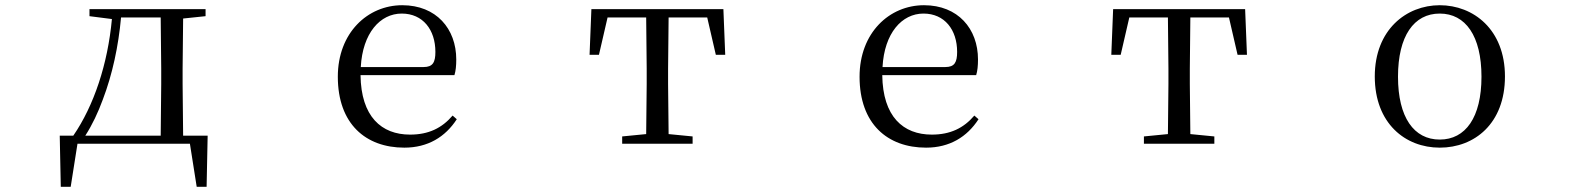

<svg xmlns="http://www.w3.org/2000/svg" viewBox="-20 -551 6040 736"><path d="M323 -489 409 -478C393 -305 340 -146 261 -31H209L213 165H251L277 0H708L734 165H772L776 -31H682L680 -229V-288L682 -480L768 -489V-516H323ZM596 -31H307C334 -73 356 -120 374 -169C411 -266 434 -374 444 -484H596L598 -288V-229Z M1530 15C1620 15 1687 -26 1731 -94L1715 -108C1674 -60 1623 -35 1552 -35C1442 -35 1364 -104 1362 -263H1722C1727 -279 1729 -299 1729 -323C1729 -441 1652 -531 1522 -531C1389 -531 1275 -425 1275 -257C1275 -76 1382 15 1530 15ZM1363 -294C1370 -424 1437 -499 1520 -499C1601 -499 1649 -437 1649 -352C1649 -312 1639 -294 1604 -294Z M2456 0H2635V-28L2543 -37L2541 -229V-288L2543 -484H2691L2724 -341H2760L2753 -516H2247L2240 -341H2276L2309 -484H2457L2459 -288V-229L2457 -37L2365 -28V0Z M3530 15C3620 15 3687 -26 3731 -94L3715 -108C3674 -60 3623 -35 3552 -35C3442 -35 3364 -104 3362 -263H3722C3727 -279 3729 -299 3729 -323C3729 -441 3652 -531 3522 -531C3389 -531 3275 -425 3275 -257C3275 -76 3382 15 3530 15ZM3363 -294C3370 -424 3437 -499 3520 -499C3601 -499 3649 -437 3649 -352C3649 -312 3639 -294 3604 -294Z M4456 0H4635V-28L4543 -37L4541 -229V-288L4543 -484H4691L4724 -341H4760L4753 -516H4247L4240 -341H4276L4309 -484H4457L4459 -288V-229L4457 -37L4365 -28V0Z M5499 15C5632 15 5749 -77 5749 -258C5749 -438 5628 -531 5499 -531C5371 -531 5250 -437 5250 -258C5250 -78 5367 15 5499 15ZM5499 -16C5400 -16 5339 -101 5339 -257C5339 -413 5400 -499 5499 -499C5598 -499 5659 -413 5659 -257C5659 -101 5598 -16 5499 -16Z"/></svg>

Font: Harano Aji Mincho
Style: Regular
Weight: 400
Foundry: Masamichi Hosoda
Version: HaranoAjiMincho-Regular version 20230610;ttx 4.39.4